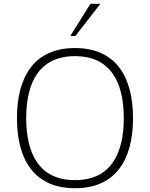

<svg xmlns="http://www.w3.org/2000/svg" viewBox="-20 -988 794 1019"><path d="M378 -690C565 -690 637 -554 637 -361C637 -168 565 -32 378 -32C191 -32 119 -168 119 -361C119 -554 191 -690 378 -690ZM686 -361C686 -579 596 -733 378 -733C160 -733 70 -579 70 -361C70 -143 160 11 378 11C596 11 686 -143 686 -361ZM513 -968H460L353 -797H380Z"/></svg>

Font: Perun ExtraLight
Style: Regular
Weight: 200
Foundry: Copyright (c) Stefan Peev, Context Ltd, 2016
Version: Version 1.089